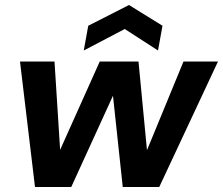

<svg xmlns="http://www.w3.org/2000/svg" viewBox="-20 -748 892 768"><path d="M120 0 60 -502H198L224 -93L196 -94L379 -502H534L573 -94H546L714 -502H852L617 0H471L426 -420H457L265 0ZM315 -546 333 -645 496 -728 630 -645 612 -546 479 -632Z"/></svg>

Font: DM Sans 16pt ExtraBold
Style: Italic
Weight: 800
Italic angle: -10°
Version: Version 4.004;gftools[0.9.30]